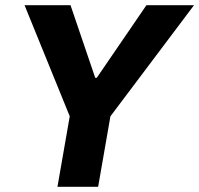

<svg xmlns="http://www.w3.org/2000/svg" viewBox="-20 -720 768 740"><path d="M248.8 -271.8 74.6 -700H251.8L347 -420.2H353L544.4 -700H727.8L405.6 -271.8L358.2 0H201.4Z"/></svg>

Font: Fixel Italic Variable 20240409 Display Thin
Style: Italic
Weight: 100
Italic angle: -10°
Designer: AlfaBravo + MacPaw
Foundry: Kyrylo Tkachov, Marchela Mozhyna, Serhii Makarenko, Maria Weinstein, Zakhar Kryvoshyya
Version: Version 1.211;Glyphs 3.2 (3225)